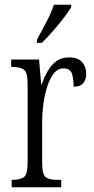

<svg xmlns="http://www.w3.org/2000/svg" viewBox="-20 -786 393 806"><path d="M29 0V-31H31Q66 -31 81 -43Q96 -55 96 -105V-433Q96 -481 81 -493Q66 -505 30 -505H27V-536H144L153 -431H155Q165 -460 179.5 -486Q194 -512 215.5 -528.5Q237 -545 270 -545Q307 -545 324.5 -525.5Q342 -506 342 -476Q342 -452 329.5 -437Q317 -422 289 -422Q289 -457 281.5 -478Q274 -499 246 -499Q223 -499 206.5 -478.5Q190 -458 179 -424.5Q168 -391 162.5 -352Q157 -313 157 -275V-103Q157 -54 171.5 -42.5Q186 -31 221 -31H237V0ZM135 -619Q157 -660 176 -696Q195 -732 206 -766H279V-756Q269 -739 248.5 -712Q228 -685 203 -656.5Q178 -628 156 -606H135Z"/></svg>

Font: Noto Serif Ethiopic ExtraCondensed Light
Style: Regular
Weight: 300
Width: 2
Designer: Monotype Design Team
Foundry: Monotype Imaging Inc.
Version: Version 2.102; ttfautohint (v1.8.4.7-5d5b)